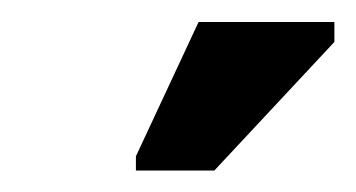

<svg xmlns="http://www.w3.org/2000/svg" viewBox="-20 -745 330 178"><path d="M106 -586.9V-600.1L164.1 -724.6H290V-706.1L178.7 -586.9Z"/></svg>

Font: Liberation Mono
Style: Bold
Weight: 700
Monospace: yes
Designer: Steve Matteson
Foundry: Ascender Corporation
Version: Version 2.1.5